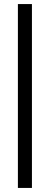

<svg xmlns="http://www.w3.org/2000/svg" viewBox="-20 -763 245 944"><path d="M68 161V-743H137V161Z"/></svg>

Font: Saira ExtraCondensed Medium
Style: Regular
Weight: 500
Width: 2
Designer: Hector Gatti with collaboration of the Omnibus-Type team
Foundry: Omnibus-Type
Version: Version 1.101